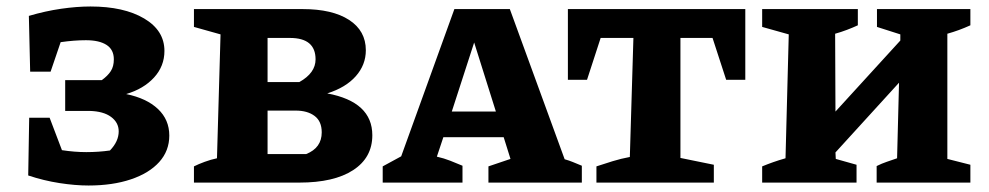

<svg xmlns="http://www.w3.org/2000/svg" viewBox="-20 -563 3048 592"><path d="M67 -22 70 -200H133L171 -100Q210 -94 246 -94Q284 -94 319 -99Q346 -127 346 -158Q346 -185 322.5 -202.5Q299 -220 256 -221H181V-316H294Q312 -329 321.5 -343.5Q331 -358 331 -380Q331 -410 308.5 -424.5Q286 -439 245 -439Q209 -439 167 -433L136 -342H73L69 -514Q120 -529 168.5 -536Q217 -543 259 -543Q362 -543 424.5 -506Q487 -469 487 -406Q487 -359 455 -324Q423 -289 369 -273Q432 -260 467 -227Q502 -194 502 -145Q502 -98 471 -63.5Q440 -29 383.5 -10Q327 9 253 9Q212 9 163.5 1.5Q115 -6 67 -22Z M989 -275Q1128 -249 1128 -146Q1128 -77 1069 -38.5Q1010 0 903 0H578V-50Q592 -57 611 -64Q630 -71 649 -75L660 -457L578 -480V-535H913Q1005 -535 1056.5 -501.5Q1108 -468 1108 -408Q1108 -363 1077 -328Q1046 -293 989 -275ZM874 -446H805V-310H903Q953 -338 953 -380Q953 -446 874 -446ZM892 -222H805V-88H924Q972 -107 972 -155Q972 -189 950 -205.5Q928 -222 892 -222Z M1721 -72Q1735 -68 1746 -63.5Q1757 -59 1774 -52V0H1486V-50L1554 -73L1533 -140H1347L1327 -80Q1349 -75 1368 -67.5Q1387 -60 1406 -52V0H1160V-50L1217 -81L1381 -535H1552ZM1373 -219H1509L1442 -432Z M2278 -535V-317H2219L2177 -446H2078V-76L2181 -55V0H1819V-50Q1843 -58 1869 -66Q1895 -74 1922 -79L1933 -446H1832L1790 -317H1731V-535Z M2330 0V-50Q2347 -57 2364 -63Q2381 -69 2402 -75L2412 -457L2330 -480V-535H2625V-485Q2610 -478 2591.5 -471Q2573 -464 2555 -459L2556 -219L2756 -438V-457L2684 -480V-535H2972V-485Q2937 -469 2901 -459V-73L2972 -55V0H2683V-51Q2699 -59 2714 -64Q2729 -69 2746 -75L2752 -308L2556 -93L2557 -73L2621 -55V0Z"/></svg>

Font: Piazzolla SC
Style: Bold
Weight: 700
Designer: Juan Pablo del Peral
Foundry: Huerta Tipografica
Version: Version 1.330